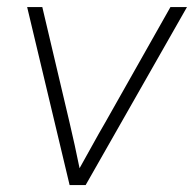

<svg xmlns="http://www.w3.org/2000/svg" viewBox="-20 -536 561 556"><path d="M181.6 0 58.6 -515.6H102.5L181.2 -182.1Q189 -149.4 196.3 -115.7Q203.6 -82 210.4 -48.8Q229 -82 247.6 -115.7Q266.1 -149.4 285.2 -182.1L473.6 -515.6H521.5L228 0Z"/></svg>

Font: Inter Display ExtraLight
Style: Italic
Weight: 200
Italic angle: -9.39999°
Designer: Rasmus Andersson
Foundry: rsms
Version: Version 4.000;git-a52131595